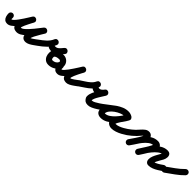

<svg xmlns="http://www.w3.org/2000/svg" viewBox="308 -1521 2790 2790"><g transform="rotate(45 1703.0 -126.0)"><path d="M0 -122Q19 -122 32 -108.5Q45 -95 45 -77Q45 -67 44.5 -56Q44 -45 48 -45Q59 -45 79 -65.5Q99 -86 122 -117Q145 -148 167.5 -182.5Q190 -217 207.5 -245.5Q225 -274 234 -288Q246 -307 263.5 -309.5Q281 -312 296 -303Q310 -294 316 -277.5Q322 -261 311 -242Q306 -234 295 -213Q284 -192 270.5 -165.5Q257 -139 245.5 -113.5Q234 -88 229.5 -71.5Q225 -55 232 -55Q232 -55 231 -55Q230 -55 230 -55Q248 -55 272.5 -74Q297 -93 324.5 -122.5Q352 -152 379 -185Q406 -218 428 -247Q450 -276 464 -293Q478 -309 495 -309.5Q512 -310 525 -301Q539 -292 544 -275.5Q549 -259 537 -241Q520 -213 503 -185Q486 -157 471 -128Q462 -113 454 -97Q446 -81 440 -64Q435 -52 433 -42Q432 -38 431 -35Q430 -31 431 -30Q428 -37 421.5 -41Q415 -45 421 -45Q436 -46 457 -59Q478 -72 498.5 -88Q519 -104 533 -114Q548 -124 566.5 -121Q585 -118 596 -103Q606 -88 603 -69.5Q600 -51 585 -40Q563 -25 536.5 -5.5Q510 14 481.5 28.5Q453 43 425 45Q406 46 388 40.5Q370 35 358 20Q339 -2 341 -34Q343 -66 357 -102.5Q371 -139 391 -175Q411 -211 430.5 -241Q450 -271 461 -288Q472 -306 490 -306.5Q508 -307 522 -297Q536 -287 542 -270Q548 -253 534 -236Q514 -211 487.5 -176Q461 -141 430 -104.5Q399 -68 365.5 -36.5Q332 -5 298 15Q264 35 231 35Q231 35 229 35Q228 35 228 35Q184 33 163.5 13.5Q143 -6 141 -36.5Q139 -67 148.5 -103Q158 -139 174 -175Q190 -211 206.5 -240.5Q223 -270 234 -287Q245 -307 263 -309Q281 -311 295 -302Q310 -293 316 -276.5Q322 -260 310 -241Q295 -216 273.5 -180Q252 -144 225.5 -105Q199 -66 169.5 -32Q140 2 109 23.5Q78 45 48 45Q12 45 -8 27Q-28 9 -36.5 -19Q-45 -47 -45 -77Q-45 -96 -31.5 -109Q-18 -122 0 -122Z M585 -40Q569 -29 551 -32.5Q533 -36 522 -51Q511 -67 514.5 -85Q518 -103 533 -114Q581 -147 625.5 -187.5Q670 -228 694 -283Q703 -303 720.5 -307.5Q738 -312 753 -304Q769 -297 777 -281Q785 -265 776 -245Q764 -220 762.5 -218Q761 -216 784 -216Q784 -216 784 -216Q784 -216 784 -216Q784 -216 784 -216Q804 -216 822 -229.5Q840 -243 855.5 -261.5Q871 -280 883 -294Q898 -311 916 -310.5Q934 -310 946 -299Q959 -288 962.5 -270.5Q966 -253 951 -236Q934 -215 915 -192.5Q896 -170 882 -145.5Q868 -121 867 -92Q867 -92 867 -92Q867 -92 867 -92Q866 -77 870 -61Q874 -45 893 -45Q918 -45 941 -58Q964 -71 975 -94Q982 -108 972 -117Q962 -126 950 -126Q950 -126 949.5 -126Q949 -126 949 -126Q949 -126 949 -126Q937 -126 919.5 -123.5Q902 -121 887 -114Q872 -107 865 -93Q865 -93 865 -93Q865 -93 865 -93Q857 -77 839.5 -70.5Q822 -64 805 -73Q789 -81 782.5 -98.5Q776 -116 785 -133Q799 -163 826 -181.5Q853 -200 885.5 -208Q918 -216 950 -216Q950 -216 949.5 -216Q949 -216 949 -216Q949 -216 949 -216Q949 -216 949 -216Q991 -216 1022 -192.5Q1053 -169 1064 -132Q1075 -95 1057 -56Q1035 -9 989.5 18Q944 45 893 45Q853 45 826.5 25Q800 5 787.5 -27Q775 -59 777 -96Q777 -96 777 -96Q777 -96 777 -96Q778 -137 794 -170.5Q810 -204 834 -234Q858 -264 883 -293Q897 -310 915 -309.5Q933 -309 946 -298Q959 -287 962 -269Q965 -251 951 -235Q928 -209 904 -184Q880 -159 851 -142.5Q822 -126 784 -126Q784 -126 784 -126Q784 -126 784 -126Q734 -126 707.5 -148Q681 -170 677.5 -205.5Q674 -241 694 -284Q704 -304 721.5 -308Q739 -312 754 -305Q769 -298 777 -282Q785 -266 776 -246Q746 -180 694.5 -130Q643 -80 585 -40Q585 -40 585 -40Q585 -40 585 -40Z M983 -77Q983 -96 996 -109Q1009 -122 1028 -122Q1047 -122 1060 -109Q1073 -96 1073 -77Q1073 -68 1072.5 -56.5Q1072 -45 1076 -45Q1088 -45 1107 -65Q1126 -85 1149 -116.5Q1172 -148 1194.5 -182Q1217 -216 1235 -244.5Q1253 -273 1262 -288Q1274 -307 1291.5 -309Q1309 -311 1324 -302Q1338 -294 1344 -277Q1350 -260 1339 -241Q1334 -233 1322.5 -211.5Q1311 -190 1297 -162Q1283 -134 1272 -107.5Q1261 -81 1256.5 -63Q1252 -45 1260 -45Q1260 -45 1259 -45Q1258 -45 1258 -45Q1265 -45 1279.5 -53Q1294 -61 1311 -73Q1328 -85 1343 -96.5Q1358 -108 1367 -114Q1382 -125 1400.5 -121.5Q1419 -118 1430 -103Q1441 -88 1437.5 -69.5Q1434 -51 1419 -40Q1398 -25 1370.5 -5Q1343 15 1313.5 30Q1284 45 1258 45Q1258 45 1257 45Q1256 45 1256 45Q1211 43 1191 22.5Q1171 2 1168.5 -29.5Q1166 -61 1176 -98Q1186 -135 1202 -172Q1218 -209 1234.5 -239.5Q1251 -270 1261 -287Q1273 -306 1290.5 -308Q1308 -310 1323 -301Q1337 -292 1343.5 -275.5Q1350 -259 1338 -240Q1323 -215 1301 -179Q1279 -143 1253 -104.5Q1227 -66 1197.5 -32Q1168 2 1137.5 23.5Q1107 45 1076 45Q1040 45 1020 27.5Q1000 10 991.5 -18Q983 -46 983 -77Q983 -77 983 -77Q983 -77 983 -77Z M1417 -40Q1401 -29 1383 -32.5Q1365 -36 1354 -51Q1343 -67 1346.5 -85Q1350 -103 1365 -114Q1400 -138 1438.5 -162Q1477 -186 1510 -215Q1543 -244 1561 -283Q1571 -304 1588 -308Q1605 -312 1621 -305Q1636 -298 1644 -282Q1652 -266 1643 -246Q1640 -239 1649 -237.5Q1658 -236 1661 -236Q1681 -236 1698.5 -250.5Q1716 -265 1727 -281Q1739 -299 1757 -300.5Q1775 -302 1788 -293Q1802 -284 1808 -267.5Q1814 -251 1803 -232Q1791 -213 1774.5 -187Q1758 -161 1741 -133Q1724 -105 1713 -79Q1702 -53 1702 -33Q1702 -34 1702 -35Q1702 -37 1701 -40Q1700 -41 1700 -41Q1700 -41 1700 -42Q1700 -42 1699 -43Q1699 -44 1699 -44Q1704 -35 1701 -36Q1698 -37 1710 -37Q1729 -37 1757 -52Q1785 -67 1812 -85Q1839 -103 1854 -114Q1854 -114 1854 -114Q1854 -114 1854 -114Q1869 -125 1887.5 -121.5Q1906 -118 1917 -103Q1928 -88 1924.5 -69.5Q1921 -51 1906 -40Q1881 -23 1847 -1Q1813 21 1777.5 37Q1742 53 1710 53Q1676 53 1655.5 40Q1635 27 1619 -2Q1619 -2 1619 -3Q1618 -4 1618 -4Q1612 -17 1612 -33Q1612 -74 1631.5 -117.5Q1651 -161 1677.5 -202Q1704 -243 1725 -278Q1737 -297 1754.5 -298.5Q1772 -300 1787 -290Q1801 -281 1807 -264Q1813 -247 1801 -229Q1777 -195 1740.5 -170.5Q1704 -146 1661 -146Q1624 -146 1595.5 -165.5Q1567 -185 1556 -216Q1545 -247 1561 -283Q1570 -303 1587.5 -307.5Q1605 -312 1620 -305Q1636 -298 1644 -282Q1652 -266 1643 -245Q1620 -196 1583 -161Q1546 -126 1502.5 -98Q1459 -70 1417 -40Q1417 -40 1417 -40Q1417 -40 1417 -40Z M1843 -51Q1832 -67 1835.5 -85Q1839 -103 1854 -114Q1893 -141 1932.5 -173.5Q1972 -206 2014 -235Q2056 -264 2101.5 -283Q2147 -302 2198 -302Q2219 -302 2240 -296Q2261 -290 2279 -278Q2297 -265 2298.5 -247.5Q2300 -230 2291 -217Q2282 -203 2265.5 -197Q2249 -191 2230 -202Q2221 -207 2214.5 -209Q2208 -211 2196 -211Q2168 -211 2130 -195.5Q2092 -180 2055.5 -154Q2019 -128 1995 -96.5Q1971 -65 1971 -34Q1971 -29 1967 -34Q1963 -39 1967 -38Q1970 -38 1975 -38Q2010 -38 2046.5 -61.5Q2083 -85 2116 -121Q2149 -157 2175 -194.5Q2201 -232 2217 -260Q2227 -279 2245 -282.5Q2263 -286 2278 -277Q2292 -269 2299 -252.5Q2306 -236 2295 -216Q2287 -200 2269 -175Q2251 -150 2232.5 -122Q2214 -94 2200.5 -70Q2187 -46 2187 -32Q2187 -30 2186.5 -33.5Q2186 -37 2185 -39Q2181 -44 2184 -42Q2187 -40 2193 -40Q2222 -40 2254 -52Q2286 -64 2316 -81Q2346 -98 2369 -114Q2384 -125 2402.5 -121.5Q2421 -118 2432 -103Q2443 -88 2439.5 -69.5Q2436 -51 2421 -40Q2390 -19 2351.5 2Q2313 23 2272 36.5Q2231 50 2193 50Q2157 50 2127 29Q2097 8 2097 -32Q2097 -61 2110 -90.5Q2123 -120 2143 -149.5Q2163 -179 2183 -206.5Q2203 -234 2217 -260Q2227 -279 2245 -282.5Q2263 -286 2278 -277Q2292 -269 2299 -252.5Q2306 -236 2295 -216Q2273 -176 2239.5 -129.5Q2206 -83 2164 -41.5Q2122 0 2074 26Q2026 52 1975 52Q1934 52 1907.5 30.5Q1881 9 1881 -34Q1881 -75 1901.5 -113.5Q1922 -152 1955.5 -186Q1989 -220 2030.5 -246Q2072 -272 2115 -286.5Q2158 -301 2196 -301Q2239 -301 2276 -280Q2294 -269 2295.5 -251.5Q2297 -234 2287 -219Q2278 -204 2261 -198Q2244 -192 2227 -204Q2221 -209 2213 -210.5Q2205 -212 2198 -212Q2158 -212 2119 -194Q2080 -176 2043.5 -148.5Q2007 -121 1972.5 -91.5Q1938 -62 1906 -40Q1890 -29 1872 -32.5Q1854 -36 1843 -51Z M2421 -40Q2405 -29 2387 -32.5Q2369 -36 2358 -51Q2347 -67 2350.5 -85Q2354 -103 2369 -114Q2418 -148 2459 -187Q2480 -208 2504 -236Q2528 -264 2555.5 -285Q2583 -306 2617 -306Q2652 -306 2673 -282Q2694 -258 2694 -224Q2694 -199 2678 -163Q2662 -127 2638.5 -89Q2615 -51 2591.5 -17.5Q2568 16 2553 38Q2553 38 2553 38Q2553 38 2553 38Q2542 53 2524 56.5Q2506 60 2490 49Q2475 38 2471.5 20Q2468 2 2479 -14Q2487 -25 2502 -46.5Q2517 -68 2534.5 -94.5Q2552 -121 2568 -147Q2584 -173 2594 -193.5Q2604 -214 2604 -224Q2604 -227 2606.5 -223Q2609 -219 2612 -217Q2613 -217 2615.5 -216.5Q2618 -216 2617 -216Q2615 -216 2614 -215Q2593 -204 2572 -178Q2551 -152 2534 -135Q2482 -83 2421 -40Q2421 -40 2421 -40Q2421 -40 2421 -40ZM2553 38Q2542 53 2524 56.5Q2506 60 2490 49Q2475 38 2471.5 20Q2468 2 2479 -14Q2508 -55 2541 -104.5Q2574 -154 2613 -198.5Q2652 -243 2699 -271.5Q2746 -300 2804 -300Q2837 -300 2861.5 -280Q2886 -260 2886 -225Q2886 -201 2870 -165.5Q2854 -130 2831 -91Q2808 -52 2785.5 -17.5Q2763 17 2749 39Q2749 39 2749 39Q2749 39 2749 39Q2739 54 2720.5 58Q2702 62 2686 52Q2671 42 2667 23.5Q2663 5 2673 -11Q2681 -23 2695.5 -45.5Q2710 -68 2727.5 -95.5Q2745 -123 2760.5 -149.5Q2776 -176 2786 -196.5Q2796 -217 2796 -225Q2796 -226 2796 -223.5Q2796 -221 2797 -220Q2799 -215 2803.5 -212.5Q2808 -210 2804 -210Q2763 -210 2727 -183Q2691 -156 2659 -116Q2627 -76 2600.5 -34.5Q2574 7 2553 38Q2553 38 2553 38Q2553 38 2553 38ZM2749 38Q2740 54 2722 58.5Q2704 63 2688 53Q2672 44 2667 26Q2662 8 2672 -9Q2697 -50 2729.5 -99.5Q2762 -149 2803 -195Q2844 -241 2891.5 -271Q2939 -301 2993 -303Q3036 -304 3053 -282Q3070 -260 3067.5 -227.5Q3065 -195 3050 -167Q3038 -145 3022 -119Q3006 -93 2994 -66.5Q2982 -40 2982 -16Q2982 -16 2982 -17Q2980 -26 2972 -32.5Q2964 -39 2955 -40Q2956 -40 2954 -40Q2980 -40 3008.5 -52.5Q3037 -65 3063 -82.5Q3089 -100 3109 -114Q3109 -114 3109 -114Q3109 -114 3109 -114Q3125 -125 3143.5 -121.5Q3162 -118 3172 -103Q3183 -87 3179.5 -68.5Q3176 -50 3161 -40Q3131 -20 3097.5 1Q3064 22 3027.5 36Q2991 50 2954 50Q2925 50 2908.5 30.5Q2892 11 2892 -16Q2892 -50 2905 -83Q2918 -116 2936.5 -148Q2955 -180 2971 -209Q2981 -229 2978.5 -231.5Q2976 -234 2984 -222Q2991 -212 2995 -212.5Q2999 -213 2997 -213Q2958 -212 2921 -183.5Q2884 -155 2851.5 -114.5Q2819 -74 2792.5 -32.5Q2766 9 2749 38Q2749 38 2749 38Q2749 38 2749 38Z M3128 -50Q3118 -65 3121 -83.5Q3124 -102 3139 -112Q3199 -155 3260.5 -199Q3322 -243 3374 -296Q3374 -296 3374 -296Q3374 -296 3374 -296Q3387 -309 3405.5 -309Q3424 -309 3438 -296Q3451 -283 3451 -264.5Q3451 -246 3438 -232Q3384 -177 3319 -130.5Q3254 -84 3191 -39Q3176 -28 3157.5 -31Q3139 -34 3128 -50Z"/></g></svg>

Font: FRB American Cursive Black
Style: Bold Italic
Weight: 900
Italic angle: -25°
Version: Version 2.0;Modular Font Editor K font №1